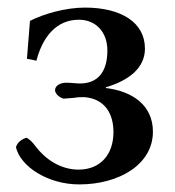

<svg xmlns="http://www.w3.org/2000/svg" viewBox="-20 -474 462 506"><path d="M259 -244C320 -262 362 -295 362 -346C362 -415 299 -454 204 -454C152 -454 94 -437 59 -419L51 -319C59 -318 67 -316 76 -314C92 -376 128 -422 188 -422C232 -422 263 -390 263 -341C263 -285 238 -254 191 -254C178 -254 169 -256 154 -256C140 -256 125 -249 125 -236C126 -225 138 -217 147 -214L174 -216C184 -218 195 -218 202 -218C255 -214 279 -176 279 -126C279 -66 244 -27 187 -27C139 -27 99 -55 74 -88C66 -99 58 -107 50 -111C39 -108 26 -100 22 -86C34 -35 106 12 189 12C293 12 383 -40 383 -127C383 -198 327 -234 259 -242Z"/></svg>

Font: Sibila
Style: Regular
Weight: 400
Designer: Stefan Peev
Foundry: Context Ltd
Version: Version 1.000